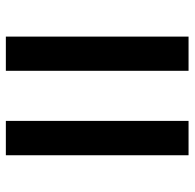

<svg xmlns="http://www.w3.org/2000/svg" viewBox="-24 -624 649 640"><g transform="rotate(90 300.0 -304.5)"><path d="M383.5 -609H498V0H383.5ZM102.5 -609H216.5V0H102.5Z"/></g></svg>

Font: JuliaMono Medium
Style: Italic
Weight: 500
Italic angle: -9°
Monospace: yes
Designer: cormullion
Foundry: corm
Version: Version 0.054; ttfautohint (v1.8.4)